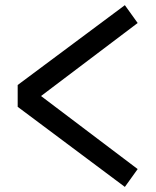

<svg xmlns="http://www.w3.org/2000/svg" viewBox="-20 -734 605 747"><path d="M48.8 -318.4V-403.3L465.8 -713.9L515.6 -644.5L139.6 -360.4L515.6 -76.2L465.8 -6.8Z"/></svg>

Font: Gothic A1 Medium
Style: Regular
Weight: 500
Designer: HanYang I&C Co.,Ltd.
Foundry: HanYang I&C Co.,Ltd.
Version: Version 2.50